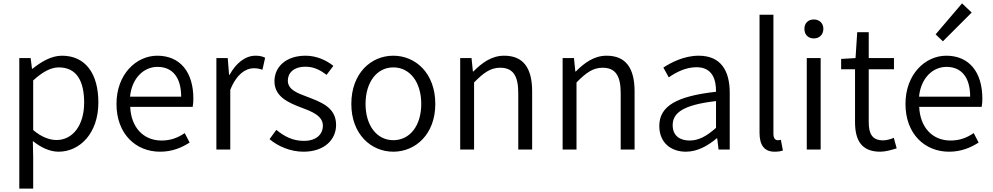

<svg xmlns="http://www.w3.org/2000/svg" viewBox="-20 -883 5864 1134"><path d="M94 231H176V45L174 -50C224 -10 276 13 326 13C450 13 561 -94 561 -278C561 -445 487 -554 346 -554C282 -554 222 -517 172 -477H169L161 -540H94ZM314 -56C277 -56 227 -71 176 -115V-408C231 -458 280 -485 327 -485C435 -485 477 -401 477 -277C477 -141 408 -56 314 -56Z M925 13C999 13 1054 -12 1100 -41L1071 -97C1030 -69 988 -53 934 -53C826 -53 754 -132 749 -252H1118C1121 -266 1122 -283 1122 -301C1122 -457 1044 -554 909 -554C785 -554 668 -445 668 -269C668 -92 782 13 925 13ZM748 -312C759 -423 830 -488 910 -488C998 -488 1050 -427 1050 -312Z M1258 0H1340V-352C1377 -446 1433 -480 1478 -480C1500 -480 1512 -477 1530 -471L1546 -542C1528 -551 1512 -554 1489 -554C1428 -554 1373 -509 1336 -441H1333L1325 -540H1258Z M1772 13C1897 13 1965 -59 1965 -145C1965 -248 1878 -279 1798 -310C1736 -333 1680 -353 1680 -407C1680 -451 1713 -489 1785 -489C1835 -489 1873 -468 1909 -441L1949 -494C1908 -527 1849 -554 1785 -554C1668 -554 1601 -487 1601 -403C1601 -311 1685 -276 1761 -247C1821 -225 1887 -199 1887 -141C1887 -91 1850 -51 1775 -51C1707 -51 1659 -78 1612 -116L1572 -61C1622 -19 1695 13 1772 13Z M2303 13C2435 13 2551 -91 2551 -269C2551 -450 2435 -554 2303 -554C2171 -554 2055 -450 2055 -269C2055 -91 2171 13 2303 13ZM2303 -55C2206 -55 2139 -141 2139 -269C2139 -398 2206 -485 2303 -485C2401 -485 2468 -398 2468 -269C2468 -141 2401 -55 2303 -55Z M2698 0H2780V-396C2836 -453 2877 -483 2934 -483C3009 -483 3041 -437 3041 -333V0H3123V-343C3123 -481 3071 -554 2958 -554C2884 -554 2828 -513 2776 -461H2773L2765 -540H2698Z M3303 0H3385V-396C3441 -453 3482 -483 3539 -483C3614 -483 3646 -437 3646 -333V0H3728V-343C3728 -481 3676 -554 3563 -554C3489 -554 3433 -513 3381 -461H3378L3370 -540H3303Z M4031 13C4099 13 4161 -22 4213 -66H4216L4224 0H4290V-335C4290 -465 4238 -554 4107 -554C4020 -554 3944 -514 3898 -484L3930 -426C3971 -455 4029 -486 4094 -486C4187 -486 4210 -414 4209 -341C3977 -315 3874 -257 3874 -139C3874 -41 3942 13 4031 13ZM4053 -53C3998 -53 3953 -79 3953 -144C3953 -218 4018 -264 4209 -286V-128C4154 -79 4107 -53 4053 -53Z M4555 13C4578 13 4591 10 4604 6L4592 -57C4581 -55 4577 -55 4573 -55C4559 -55 4548 -66 4548 -93V-796H4466V-99C4466 -27 4493 13 4555 13Z M4745 0H4827V-540H4745ZM4787 -656C4819 -656 4843 -678 4843 -713C4843 -746 4819 -768 4787 -768C4753 -768 4731 -746 4731 -713C4731 -678 4753 -656 4787 -656Z M5179 13C5209 13 5245 3 5276 -7L5259 -69C5241 -61 5216 -54 5196 -54C5131 -54 5111 -94 5111 -160V-474H5260V-540H5111V-693H5043L5033 -540L4948 -535V-474H5030V-163C5030 -57 5066 13 5179 13Z M5585 13C5659 13 5714 -12 5760 -41L5731 -97C5690 -69 5648 -53 5594 -53C5486 -53 5414 -132 5409 -252H5778C5781 -266 5782 -283 5782 -301C5782 -457 5704 -554 5569 -554C5445 -554 5328 -445 5328 -269C5328 -92 5442 13 5585 13ZM5408 -312C5419 -423 5490 -488 5570 -488C5658 -488 5710 -427 5710 -312ZM5549 -639 5719 -809 5662 -863 5506 -680Z"/></svg>

Font: Noto Sans KR DemiLight
Style: Regular
Weight: 350
Designer: Ryoko NISHIZUKA 西塚涼子 (kana, bopomofo & ideographs); Paul D. Hunt (Latin, Greek & Cyrillic); Sandoll Communications 산돌커뮤니
Foundry: Adobe
Version: Version 2.004;hotconv 1.0.118;makeotfexe 2.5.65603